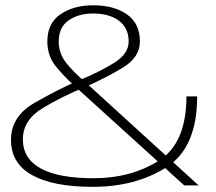

<svg xmlns="http://www.w3.org/2000/svg" viewBox="-20 -701 817 726"><path d="M330.5 5.5Q492.5 5.5 609 -68.2Q725.5 -142 725.5 -336.5H685Q685 -159 579.8 -93Q474.5 -27 333.5 -27Q202 -27 134.2 -64Q66.5 -101 66.5 -174Q66.5 -247.5 141.8 -292.5Q217 -337.5 301 -371.5Q380.5 -406.5 444.8 -445.5Q509 -484.5 509 -544Q509 -612 460.2 -646.5Q411.5 -681 331.5 -681Q259 -681 209 -647.2Q159 -613.5 159 -544Q159 -486.5 195.8 -444Q232.5 -401.5 270 -368.5L676.5 0H731L303.5 -389.5Q265 -421.5 233.5 -459.2Q202 -497 202 -543.5Q202 -598 239.5 -624Q277 -650 332 -650Q392.5 -650 429.5 -622.8Q466.5 -595.5 466.5 -544Q466.5 -497.5 411 -463Q355.5 -428.5 275 -395.5Q200 -363.5 110.8 -312.2Q21.5 -261 21.5 -172Q21.5 -83.5 101.2 -39Q181 5.5 330.5 5.5Z"/></svg>

Font: Anybody SemiExpanded ExtraLight
Style: Regular
Weight: 250
Width: 6
Version: Version 1.113;gftools[0.9.25]